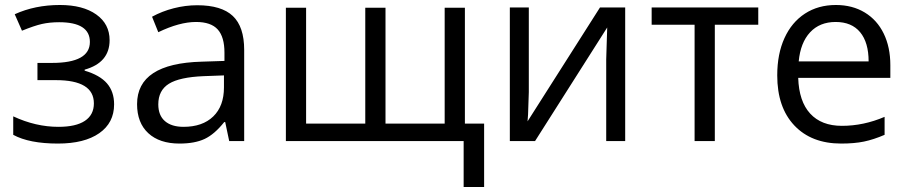

<svg xmlns="http://www.w3.org/2000/svg" viewBox="-20 -565 3638 769"><path d="M130 -244H204Q356 -244 356 -151Q356 -105 320 -81Q284 -57 214 -57Q123 -57 33 -99V-25Q97 10 212 10Q318 10 377.5 -31.5Q437 -73 437 -147Q437 -198 408.5 -231Q380 -264 319 -282V-286Q419 -314 419 -404Q419 -469 365.5 -507Q312 -545 220 -545Q120 -545 39 -508L68 -442Q117 -462 148 -469Q179 -476 217 -476Q340 -476 340 -397Q340 -313 188 -313H130Z M958 -365Q958 -458 912.5 -501Q867 -544 770 -544Q723 -544 676 -532Q629 -520 589 -498L614 -436Q699 -477 765 -477Q825 -477 852 -447Q879 -417 879 -354V-321L788 -318Q529 -311 529 -148Q529 -73 574 -31.5Q619 10 699 10Q760 10 799.5 -8.5Q839 -27 878 -76H882L898 0H958ZM614 -147Q614 -203 656.5 -229.5Q699 -256 796 -260L877 -263V-215Q877 -140 834 -98.5Q791 -57 715 -57Q667 -57 640.5 -80Q614 -103 614 -147Z M1443 -534V-70H1206V-534H1125V0H1837V184H1919V-70H1842V-534H1761V-70H1524V-534Z M2022 0H2123L2412 -455L2410 -392L2408 -327V0H2484V-535H2383L2093 -79L2095 -107L2098 -196V-535H2022Z M2590 -535V-466H2762V0H2843V-466H3017V-535Z M3523 -25V-97Q3439 -61 3352 -61Q3270 -61 3225 -110Q3180 -159 3177 -253H3546V-304Q3546 -376 3519.5 -430.5Q3493 -485 3443.5 -515Q3394 -545 3328 -545Q3257 -545 3204 -510.5Q3151 -476 3122 -412.5Q3093 -349 3093 -263Q3093 -135 3161.5 -62.5Q3230 10 3349 10Q3402 10 3440.5 2Q3479 -6 3523 -25ZM3459 -319H3179Q3186 -394 3224.5 -435.5Q3263 -477 3327 -477Q3391 -477 3425 -436Q3459 -395 3459 -319Z"/></svg>

Font: OpenSansMMV
Style: Regular
Weight: 400
Designer: Steve Matteson
Foundry: Ascender Corporation
Version: Version 4.000